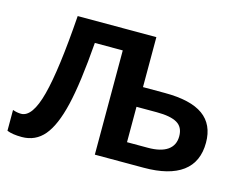

<svg xmlns="http://www.w3.org/2000/svg" viewBox="-81 -667 1023 801"><g transform="rotate(15 431.0 -266.0)"><path d="M592.8 0H381.8V-450.2H261.2Q247.6 -273.9 224.6 -177.2Q201.7 -80.6 164.3 -36.4Q127 7.8 67.9 7.8Q27.3 7.8 3.9 -2V-91.8Q22.9 -85 40 -85Q88.9 -85 117.7 -194.8Q146.5 -304.7 163.1 -540H502.9V-324.2H597.2Q709 -324.2 762.9 -285.4Q816.9 -246.6 816.9 -168Q816.9 -84.5 760 -42.2Q703.1 0 592.8 0ZM702.1 -165Q702.1 -204.6 673.6 -221.2Q645 -237.8 585.9 -237.8H498V-85H587.9Q644 -85 673.1 -105.5Q702.1 -126 702.1 -165Z"/></g></svg>

Font: Open Sans
Style: SemiBold
Weight: 600
Foundry: Ascender Corporation
Version: Version 1.10